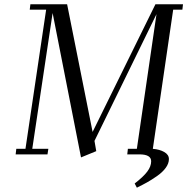

<svg xmlns="http://www.w3.org/2000/svg" viewBox="-20 -722 876 898"><path d="M53.2 0 56.2 -25.9H99.1L195.8 -676.8H119.1L122.1 -702.1H293.9L413.1 -105L707 -702.1H835.9L833 -676.8H790L694.8 -25.9Q726.6 -23.4 748.3 -11Q770 1.5 770 22Q770 42.5 755.1 63Q740.2 83.5 713.9 101.8Q687.5 120.1 667.2 131.3Q647 142.6 620.1 155.8L609.9 136.2Q650.4 105 668.7 80.6Q687 56.2 687 32.2Q687 0 631.8 0H575.2L578.1 -25.9H620.1L711.9 -655.8L421.9 -63L430.2 -15.1L358.9 14.2L226.1 -661.1L130.9 -25.9H206.1L202.1 0Z"/></svg>

Font: Dehuti
Style: Italic
Weight: 400
Version: Version 1.2